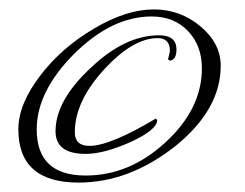

<svg xmlns="http://www.w3.org/2000/svg" viewBox="-20 -417 520 408"><path d="M147 -29Q19 -29 19 -142Q19 -196 66 -257Q111 -316 181 -357Q249 -397 307 -397Q363 -397 406 -361Q449 -325 449 -277Q449 -184 352 -106Q254 -29 147 -29ZM162 -44Q255 -44 331 -114Q409 -185 409 -272Q409 -320 379.5 -351Q350 -382 302 -382Q218 -382 138 -303Q58 -223 58 -142Q58 -44 162 -44ZM162 -90Q98 -90 98 -138Q98 -203 172 -272Q245 -342 318 -342Q355 -342 355 -312Q355 -290 341 -288L337 -291Q341 -306 341 -309Q341 -336 315 -336Q262 -336 200 -268Q139 -201 139 -136Q139 -107 170 -107Q214 -107 311 -165L314 -162Q314 -141 257 -115Q201 -90 162 -90Z"/></svg>

Font: Qwigley
Style: Regular
Weight: 400
Designer: Robert E. Leuschke
Foundry: Robert E. Leuschke
Version: Version 1.010; ttfautohint (v1.8.3)